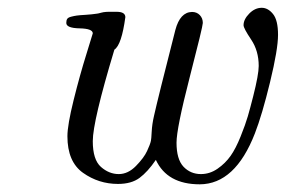

<svg xmlns="http://www.w3.org/2000/svg" viewBox="-20 -462 737 495"><path d="M150.9 -402.8Q150.9 -409.7 153.3 -413.3Q155.8 -417 163.3 -418.9Q170.9 -420.9 178 -421.9Q185.1 -422.9 200.9 -423.8Q216.8 -424.8 230 -426.8Q231.9 -426.8 241.5 -429.4Q251 -432.1 270 -431.6H280.8Q302.7 -431.6 303.2 -418Q293.5 -346.2 274.9 -334Q219.2 -149.4 219.2 -98.1Q219.2 -50.3 240.2 -31.7Q261.2 -13.2 286.1 -13.2Q310.1 -13.2 330.6 -34.2Q351.1 -55.2 359.1 -72.5Q367.2 -89.8 369.1 -99.1Q370.1 -103 371.1 -122.6Q372.1 -142.1 377 -163.1Q386.7 -207 432.1 -384.8Q444.3 -430.7 475.1 -431.2Q487.3 -431.2 495.1 -423.1Q502.9 -415 502.9 -402.8Q502.9 -394 469 -262.5Q435.1 -130.9 435.1 -94.2Q435.1 -51.3 453.1 -32.2Q471.2 -13.2 498 -13.2Q521 -13.2 541 -27.1Q561 -41 574.5 -60.1Q587.9 -79.1 600.3 -110.1Q612.8 -141.1 618.9 -162.1Q625 -183.1 632.8 -213.9Q647 -270 647 -292Q647 -331.1 627.4 -360.1Q607.9 -389.2 607.9 -397Q607.9 -412.1 622.6 -427Q637.2 -441.9 654.8 -441.9Q670.9 -441.9 683.8 -426Q696.8 -410.2 696.8 -372.1Q696.8 -335 676.3 -250.5Q655.8 -166 637.2 -118.2Q586.4 12.7 495.1 13.2Q411.1 13.2 381.8 -49.8Q360.8 -19 339.8 -3.4Q318.8 12.2 284.2 12.2Q234.4 12.2 194.1 -16.4Q153.8 -44.9 153.8 -110.8Q153.8 -139.6 169.9 -204.3Q186 -269 202.6 -322Q219.2 -375 219.2 -376Q219.2 -388.2 185.1 -388.9Q150.9 -389.6 150.9 -402.8Z"/></svg>

Font: CMU Classical Serif
Style: Italic
Weight: 500
Italic angle: -14.04°
Version: Version 0.7.0